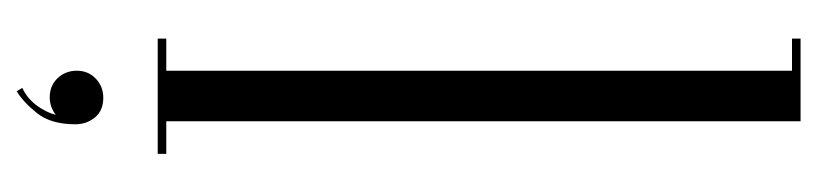

<svg xmlns="http://www.w3.org/2000/svg" viewBox="-385 -405 954 224"><g transform="rotate(90 92.0 -293.0)"><path d="M25 0V-10H62.5V-740H25V-750H121.5V-10H159.5V0ZM86.5 164.5 82.5 158Q94.5 152.5 102.8 141.5Q111 130.5 114 119Q104.5 126 93.5 126Q80 126 71.2 116.8Q62.5 107.5 62.5 94.5Q62.5 81 71.8 72.2Q81 63.5 94 63.5Q109 63.5 117 73.2Q125 83 125 96Q125 124.5 112 140.8Q99 157 86.5 164.5Z"/></g></svg>

Font: Imbue 100pt Light
Style: Regular
Weight: 300
Designer: Tyler Finck
Foundry: Etcetera Type Company
Version: Version 1.102; ttfautohint (v1.8.3)